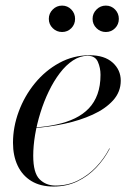

<svg xmlns="http://www.w3.org/2000/svg" viewBox="-20 -672 496 702"><path d="M175.5 10Q127.5 10 94.5 -10.2Q61.5 -30.5 44.5 -66.5Q27.5 -102.5 27.5 -150Q27.5 -207.5 48.5 -264.2Q69.5 -321 107.5 -367.5Q145.5 -414 196.8 -442Q248 -470 308 -470Q362 -470 391.8 -443.2Q421.5 -416.5 421.5 -377Q421.5 -336 393.5 -305Q365.5 -274 318.8 -252.8Q272 -231.5 215.8 -219.5Q159.5 -207.5 102.5 -203.5V-205.5Q148 -208.5 186.2 -216.8Q224.5 -225 254.2 -239.5Q284 -254 304.8 -275.8Q325.5 -297.5 336.5 -328Q347.5 -358.5 347.5 -398.5Q347.5 -424 337.8 -446Q328 -468 301 -468Q272.5 -468 246.8 -451Q221 -434 198.8 -404.8Q176.5 -375.5 158.5 -338.2Q140.5 -301 127.8 -260Q115 -219 108.2 -178.5Q101.5 -138 101.5 -102.5Q101.5 -39.5 124.8 -16.5Q148 6.5 183 6.5Q227.5 6.5 264.8 -12Q302 -30.5 331.2 -61.2Q360.5 -92 380 -129.5L381.5 -129Q362 -91 332.2 -59.5Q302.5 -28 263.2 -9Q224 10 175.5 10ZM367 -555Q347 -555 332.8 -569Q318.5 -583 318.5 -603Q318.5 -623 332.8 -637.2Q347 -651.5 367 -651.5Q387 -651.5 400.8 -637.2Q414.5 -623 414.5 -603Q414.5 -583 400.8 -569Q387 -555 367 -555ZM207 -555Q187 -555 172.8 -569Q158.5 -583 158.5 -603Q158.5 -623 172.8 -637.2Q187 -651.5 207 -651.5Q227 -651.5 240.8 -637.2Q254.5 -623 254.5 -603Q254.5 -583 240.8 -569Q227 -555 207 -555Z"/></svg>

Font: Bodoni Moda 96pt
Style: Italic
Weight: 400
Italic angle: -13°
Version: Version 2.004